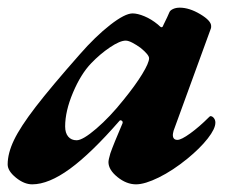

<svg xmlns="http://www.w3.org/2000/svg" viewBox="-48 -467 620 501"><path d="M-28 -38Q-28 -67 -11.5 -101.5Q5 -136 45 -188Q85 -240 160 -325Q201 -372 239.5 -402Q278 -432 298 -432Q311 -432 329 -424.5Q347 -417 364 -403Q371 -396 373 -396H374Q376 -396 377 -398.5Q378 -401 379 -403Q390 -425 394 -435Q396 -440 403.5 -443.5Q411 -447 421 -447Q446 -447 474.5 -430Q503 -413 503 -399Q503 -393 502 -392L405 -126Q403 -118 403 -115Q403 -102 415 -102Q425 -102 448.5 -119Q472 -136 497 -161Q500 -164 501 -164Q506 -164 510 -159Q514 -154 514 -147Q514 -131 494 -105.5Q474 -80 441 -53Q403 -22 366.5 -4Q330 14 307 14Q282 14 258.5 -5Q235 -24 235 -44Q235 -50 240 -67Q248 -90 272 -146V-148Q272 -151 269 -152.5Q266 -154 264 -152Q190 -67 134.5 -26.5Q79 14 36 14Q15 14 -6.5 -3.5Q-28 -21 -28 -38ZM274 -206Q305 -244 323 -273.5Q341 -303 341 -315Q341 -324 319 -342Q308 -350 297.5 -355.5Q287 -361 280 -361Q265 -361 239 -343.5Q213 -326 190 -302Q163 -274 142.5 -225.5Q122 -177 122 -137Q122 -120 130 -110.5Q138 -101 152 -101Q168 -101 203.5 -131.5Q239 -162 274 -206Z"/></svg>

Font: EB Garamond ExtraBold
Style: Italic
Weight: 800
Italic angle: -17.2°
Designer: Georg Duffner and Octavio Pardo
Foundry: Georg Duffner
Version: Version 1.000